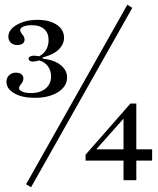

<svg xmlns="http://www.w3.org/2000/svg" viewBox="-20 -717 669 812"><path d="M126.6 -303.2Q74.2 -303.2 40.7 -322.2Q7.3 -341.1 7.3 -371Q7.3 -387.9 18.5 -398.8Q29.8 -409.7 46.8 -409.7Q62.1 -409.7 70.6 -402.8Q79 -396 79 -385.5Q79 -376.6 74.6 -369.4Q70.2 -362.1 65.3 -356.5Q60.5 -350.8 60.5 -344.4Q60.5 -335.5 74.6 -329.4Q88.7 -323.4 111.3 -323.4Q150 -323.4 173 -342.7Q196 -362.1 196 -393.5Q196 -418.5 182.7 -436.7Q169.4 -454.8 146.8 -461.3Q137.1 -458.9 130.2 -457.7Q123.4 -456.5 118.5 -456.5Q110.5 -456.5 105.6 -460.1Q100.8 -463.7 100.8 -468.5Q100.8 -474.2 106.9 -477.8Q112.9 -481.5 121.8 -481.5Q126.6 -481.5 132.3 -481Q137.9 -480.6 146 -479Q165.3 -489.5 175.4 -507.3Q185.5 -525 185.5 -547.6Q185.5 -577.4 166.9 -594Q148.4 -610.5 114.5 -610.5Q92.7 -610.5 79 -604.8Q65.3 -599.2 65.3 -589.5Q65.3 -583.1 70.2 -577Q75 -571 79.4 -564.5Q83.9 -558.1 83.9 -549.2Q83.9 -538.7 75.8 -532.7Q67.7 -526.6 53.2 -526.6Q36.3 -526.6 25.8 -536.3Q15.3 -546 15.3 -562.1Q15.3 -582.3 31.9 -598Q48.4 -613.7 75.8 -623.4Q103.2 -633.1 137.9 -633.1Q188.7 -633.1 219.8 -612.5Q250.8 -591.9 250.8 -557.3Q250.8 -529.8 228.2 -507.7Q205.6 -485.5 160.5 -474.2V-469.4Q211.3 -462.9 237.5 -441.1Q263.7 -419.4 263.7 -389.5Q263.7 -351.6 225.4 -327.4Q187.1 -303.2 126.6 -303.2ZM111.3 75 90.3 62.1 518.5 -696.8 539.5 -683.9ZM341.9 -37.9V-62.9L531.5 -279L542.7 -260.5L380.6 -78.2L375 -85.5H623.4V-37.9ZM502.4 45.2V-225L531.5 -279H556.5V45.2Z"/></svg>

Font: Playfair 12pt Light
Style: Regular
Weight: 300
Designer: Claus Eggers Sørensen
Foundry: Claus Eggers Sørensen
Version: Version 2.000;gftools[0.9.28]